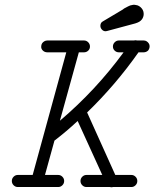

<svg xmlns="http://www.w3.org/2000/svg" viewBox="-20 -792 652 811"><path d="M415 -702 499 -752 504 -756Q515 -762 521 -765Q530 -770 539 -771Q540 -771 542 -771.5Q544 -772 546 -772Q555 -771 562 -769Q576 -763 583 -750Q585 -746 586 -742Q587 -738 587 -733Q587 -727 585 -721Q581 -708 568 -700Q561 -696 551 -693L432 -661Q429 -660 426 -660Q417 -660 410.5 -667Q404 -674 404 -683Q404 -689 406.5 -694Q409 -699 415 -702ZM565 -571Q468 -433 348 -317L467 -53H535Q545 -53 552.5 -45.5Q560 -38 560 -27.5Q560 -17 552.5 -9.5Q545 -2 535 -2H458Q455 -1 451 -1Q447 -1 444 -2H345Q335 -2 327.5 -9.5Q320 -17 320 -27.5Q320 -38 327.5 -45.5Q335 -53 345 -53H412L308 -281Q261 -237 210 -198L170 -53H226Q236 -53 243.5 -45.5Q251 -38 251 -27.5Q251 -17 243.5 -9.5Q236 -2 226 -2H55Q45 -2 37.5 -9.5Q30 -17 30 -27.5Q30 -38 37.5 -45.5Q45 -53 55 -53H118L260 -571H180Q169 -571 161.5 -578Q154 -585 154 -594Q154 -603 157.5 -608.5Q161 -614 167 -617.5Q173 -621 180 -621H335Q345 -621 352.5 -613.5Q360 -606 360 -595.5Q360 -585 352.5 -578Q345 -571 335 -571H313L233 -282Q385 -411 502 -571H482Q472 -571 464.5 -578Q457 -585 457 -595.5Q457 -606 464.5 -613.5Q472 -621 482 -621H545Q548 -622 552 -622Q556 -622 560 -621H587Q594 -621 599.5 -617.5Q605 -614 608.5 -608.5Q612 -603 612 -597Q612 -591 610 -586Q608 -581 605 -578Q597 -571 587 -571Z"/></svg>

Font: TT2020Base
Style: Italic
Weight: 400
Italic angle: -15°
Version: Version 0.2.000